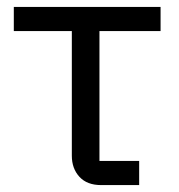

<svg xmlns="http://www.w3.org/2000/svg" viewBox="-20 -536 517 556"><path d="M383 0H273Q232 0 210 -24Q188 -48 188 -85V-446H20V-516H445V-446H268V-70H383Z"/></svg>

Font: IBM Plex Sans
Style: Regular
Weight: 400
Designer: Mike Abbink, Paul van der Laan, Pieter van Rosmalen
Foundry: Bold Monday
Version: Version 3.201